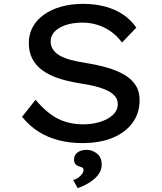

<svg xmlns="http://www.w3.org/2000/svg" viewBox="-20 -730 838 993"><path d="M406 10Q339 10 282 -5Q225 -20 178 -50Q131 -80 94 -126L164 -214Q222 -145 279.5 -116Q337 -87 411 -87Q457 -87 497.5 -99.5Q538 -112 563.5 -135.5Q589 -159 589 -192Q589 -214 576.5 -230Q564 -246 543.5 -257.5Q523 -269 496.5 -277Q470 -285 442 -290.5Q414 -296 387 -300Q326 -310 278 -326.5Q230 -343 196.5 -368.5Q163 -394 146 -428.5Q129 -463 129 -508Q129 -554 150 -591.5Q171 -629 209 -655.5Q247 -682 298 -696Q349 -710 409 -710Q472 -710 524 -696Q576 -682 617 -654.5Q658 -627 685 -587L611 -510Q587 -543 555 -566Q523 -589 485.5 -601Q448 -613 406 -613Q358 -613 321.5 -601Q285 -589 263.5 -567.5Q242 -546 242 -516Q242 -492 254.5 -473.5Q267 -455 290 -442Q313 -429 347 -420Q381 -411 425 -404Q483 -395 533.5 -380.5Q584 -366 622 -344Q660 -322 681 -290Q702 -258 702 -212Q702 -145 665.5 -95Q629 -45 563 -17.5Q497 10 406 10ZM382 243 358 201Q372 198 384 189.5Q396 181 404 170Q412 159 412 149Q412 141 407 137.5Q402 134 392 131Q379 128 371 120Q363 112 363 94Q363 71 381.5 58Q400 45 428 45Q458 45 482 64.5Q506 84 506 122Q506 145 494 164.5Q482 184 463.5 199Q445 214 423.5 225Q402 236 382 243Z"/></svg>

Font: Lexend Giga
Style: Regular
Weight: 400
Designer: Bonnie Shaver-Troup, Thomas Jockin
Foundry: Lexend
Version: Version 1.007